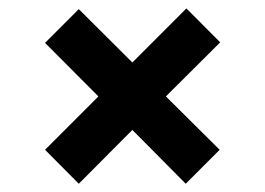

<svg xmlns="http://www.w3.org/2000/svg" viewBox="-20 -558 640 463"><path d="M170 -114.9 88.6 -196.8 217.3 -325.5 88.6 -454.6 170 -536 299.2 -407.3 429.5 -537.7 511 -455.9 380 -325.5 509.7 -196.8 427.9 -114.9 299.2 -244.7Z"/></svg>

Font: Atlassian Mono
Style: Regular
Weight: 400
Monospace: yes
Designer: Philipp Nurullin, Konstantin Bulenkov
Foundry: Modifications by Atlassian Pty Ltd, manufactured by JetBrains
Version: Version 2.304